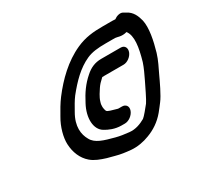

<svg xmlns="http://www.w3.org/2000/svg" viewBox="-142 -870 1104 1052"><g transform="rotate(-30 410.0 -344.0)"><path d="M669.4 -669H610.4C549.3 -669 498.6 -664.1 442.5 -639C352 -598.6 278.2 -525.9 219.8 -449.1C198.5 -421.1 178.6 -386.3 163 -358.2C132.9 -308 118 -248.5 119.6 -207.5C121.7 -154.2 141.5 -107 177.5 -76.1C202.3 -54.7 234.3 -43.3 267.8 -32.8L313.6 -20.7C344.1 -12 373 -8.3 406.7 -5.1C445 -1.7 486.9 -9.3 521.9 -23.2C564.8 -39.3 604.3 -64.4 638.6 -105.4C653.2 -122.9 665 -139.3 673.7 -150.4C697.9 -180.9 731.1 -253.6 746 -285.6C761.1 -318 781.2 -355 793.3 -395.9C812.1 -460.2 828.1 -536.4 816.4 -587.1C808.2 -619.2 794.9 -652.1 759.9 -669.8L744.6 -678.6C728.9 -687.6 704.5 -679.9 689.4 -668.1C683.3 -668.6 676.5 -669 669.4 -669ZM707.4 -577C736.5 -539.3 725.5 -470.6 702.1 -389.5C692.1 -359.1 676.4 -326.3 661.2 -294.9C649.1 -269.8 615 -198.8 603.8 -183.6C588.3 -164.3 559.1 -127.7 547.5 -119.5C518.9 -103.2 484.8 -89.8 447.3 -93.9C417.5 -97 392.3 -100.5 366.5 -107.3C301.6 -124.4 253 -138.1 232.8 -176.9C211.3 -214.4 201.9 -269.2 243.3 -340.1C257.1 -365 274.7 -396.3 290.1 -416.4C340.7 -479.7 392.3 -532.1 456.4 -561C489.5 -576 528.3 -580 577.5 -580H636.5C649.5 -580 671.9 -566.8 707.4 -577ZM636.9 -519H513.9C474.6 -519 442.8 -505.2 412.8 -478C372.9 -443.3 344.9 -403.4 318.5 -352C279 -278.7 282.6 -204 329.5 -176.4C351.9 -162.8 386.3 -147 428.4 -147H449.4C474.2 -147 501.8 -167.2 511 -192C520.6 -218 505.3 -236 482.3 -236H460.3C459.1 -236 457.1 -236.2 454.5 -237C426.1 -246.1 397.5 -250.5 393.4 -261.2C387.7 -275.3 384.8 -296.8 392.6 -318C392.8 -318.5 393.1 -319.5 393.3 -320.3C399.6 -342.7 419.8 -372.3 428.1 -384.7C439.2 -400.9 449 -411.5 464 -424.8C471 -431 466 -430 481 -430H604C628.3 -430 655.3 -449.7 664.3 -474C672.8 -497 663 -519 636.9 -519Z"/></g></svg>

Font: Just Breathe
Style: BdObl7
Weight: 400
Foundry: Cannot Into Space Fonts
Version: Version 0.72